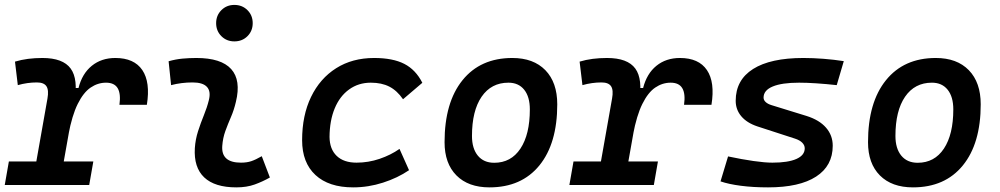

<svg xmlns="http://www.w3.org/2000/svg" viewBox="-29 -768 4151 797"><path d="M104.5 0 168 -358.9Q174.3 -394 163.8 -409.9Q153.3 -425.8 124 -425.8Q84.5 -425.8 44.9 -414.6L33.2 -512.2Q59.1 -520 87.6 -523.7Q116.2 -527.3 147 -527.3Q232.4 -527.3 264.4 -483.4Q296.4 -439.5 279.8 -346.2L218.3 0ZM-9.3 0 7.8 -97.7H358.4L341.3 0ZM254.9 -208 273.9 -402.8H296.9Q312 -462.4 352.1 -494.9Q392.1 -527.3 449.7 -527.3Q527.8 -527.3 561.8 -477.1Q595.7 -426.8 580.6 -333H466.8Q473.1 -378.9 459.5 -401.9Q445.8 -424.8 411.1 -424.8Q377 -424.8 347.2 -404.5Q317.4 -384.3 293.7 -336.7Q270 -289.1 254.9 -208Z M943.8 -596.2Q911.6 -596.2 889.9 -617.9Q868.2 -639.6 868.2 -671.9Q868.2 -704.1 889.9 -725.8Q911.6 -747.6 943.8 -747.6Q976.6 -747.6 998.3 -725.8Q1020 -704.1 1020 -671.9Q1020 -639.6 998.3 -617.9Q976.6 -596.2 943.8 -596.2ZM1057.6 -119.6 1091.3 -31.2Q1061.5 -14.2 1028.3 -2.2Q995.1 9.8 952.1 9.8Q862.3 9.8 818.6 -31.7Q774.9 -73.2 779.8 -153.3Q782.2 -189.5 793.2 -223.6Q804.2 -257.8 817.4 -290Q830.6 -322.3 837.9 -352.1Q847.2 -388.7 830.1 -407.2Q813 -425.8 770.5 -425.8Q724.1 -425.8 681.2 -414.6L670.9 -513.7Q699.7 -522 728.5 -524.7Q757.3 -527.3 786.1 -527.3Q889.2 -527.3 930.7 -481.2Q972.2 -435.1 950.2 -345.2Q942.4 -311.5 929.7 -282.2Q917 -252.9 906.5 -224.1Q896 -195.3 893.6 -162.1Q888.7 -92.8 971.2 -92.8Q995.6 -92.8 1013.9 -98.9Q1032.2 -105 1057.6 -119.6Z M1451.2 -92.8Q1500 -92.8 1546.6 -108.6Q1593.3 -124.5 1629.4 -149.9L1668.9 -61.5Q1621.6 -29.3 1560.8 -9.8Q1500 9.8 1437 9.8Q1335.9 9.8 1280.5 -41.5Q1225.1 -92.8 1225.1 -186Q1225.1 -289.1 1262.2 -365.7Q1299.3 -442.4 1366.5 -484.9Q1433.6 -527.3 1523.9 -527.3Q1601.6 -527.3 1649.2 -502.9Q1696.8 -478.5 1724.1 -424.3L1644 -356Q1619.1 -392.1 1587.2 -408.4Q1555.2 -424.8 1510.3 -424.8Q1459 -424.8 1420.2 -396.7Q1381.3 -368.7 1360.4 -318.1Q1339.4 -267.6 1338.9 -199.7Q1339.4 -148.9 1368.7 -120.8Q1397.9 -92.8 1451.2 -92.8Z M2002.9 9.8Q1915 9.8 1865.7 -39.8Q1816.4 -89.4 1816.4 -177.7Q1816.4 -342.8 1890.9 -435.1Q1965.3 -527.3 2097.7 -527.3Q2185.5 -527.3 2234.9 -476.6Q2284.2 -425.8 2284.2 -335Q2284.2 -172.4 2210 -81.3Q2135.7 9.8 2002.9 9.8ZM2022.5 -92.3Q2092.3 -92.3 2131.3 -151.1Q2170.4 -210 2170.4 -314Q2170.4 -366.2 2147 -395.5Q2123.5 -424.8 2081.5 -424.8Q2010.3 -424.8 1970.2 -366.5Q1930.2 -308.1 1930.2 -203.6Q1930.2 -151.4 1954.6 -121.8Q1979 -92.3 2022.5 -92.3Z M2448.2 0 2511.7 -358.9Q2518.1 -394 2507.6 -409.9Q2497.1 -425.8 2467.8 -425.8Q2428.2 -425.8 2388.7 -414.6L2377 -512.2Q2402.8 -520 2431.4 -523.7Q2460 -527.3 2490.7 -527.3Q2576.2 -527.3 2608.2 -483.4Q2640.1 -439.5 2623.5 -346.2L2562 0ZM2334.5 0 2351.6 -97.7H2702.1L2685.1 0ZM2598.6 -208 2617.7 -402.8H2640.6Q2655.8 -462.4 2695.8 -494.9Q2735.8 -527.3 2793.5 -527.3Q2871.6 -527.3 2905.5 -477.1Q2939.5 -426.8 2924.3 -333H2810.5Q2816.9 -378.9 2803.2 -401.9Q2789.6 -424.8 2754.9 -424.8Q2720.7 -424.8 2690.9 -404.5Q2661.1 -384.3 2637.5 -336.7Q2613.8 -289.1 2598.6 -208Z M3159.2 9.8Q3097.7 9.8 3046.6 3.2Q2995.6 -3.4 2961.9 -15.1L2993.2 -118.7Q3051.3 -106.4 3098.9 -99.6Q3146.5 -92.8 3177.2 -92.8Q3242.2 -92.8 3276.9 -108.2Q3311.5 -123.5 3311.5 -152.3Q3311.5 -165 3301.3 -175.5Q3291 -186 3271.5 -192.4L3115.2 -243.2Q3071.3 -257.8 3048.1 -285.4Q3024.9 -313 3024.9 -349.6Q3024.9 -436 3097.2 -481.7Q3169.4 -527.3 3305.7 -527.3Q3346.7 -527.3 3389.9 -523.9Q3433.1 -520.5 3473.6 -514.2L3444.3 -414.6Q3400.4 -419.4 3359.9 -422.1Q3319.3 -424.8 3288.1 -424.8Q3216.3 -424.8 3178.5 -408.9Q3140.6 -393.1 3140.6 -362.8Q3140.6 -352.5 3149.2 -344.5Q3157.7 -336.4 3173.8 -331.5L3319.3 -286.6Q3372.1 -270 3399.9 -238Q3427.7 -206.1 3427.7 -163.1Q3427.7 -79.6 3358.6 -34.9Q3289.6 9.8 3159.2 9.8Z M3760.7 9.8Q3672.9 9.8 3623.5 -39.8Q3574.2 -89.4 3574.2 -177.7Q3574.2 -342.8 3648.7 -435.1Q3723.1 -527.3 3855.5 -527.3Q3943.4 -527.3 3992.7 -476.6Q4042 -425.8 4042 -335Q4042 -172.4 3967.8 -81.3Q3893.6 9.8 3760.7 9.8ZM3780.3 -92.3Q3850.1 -92.3 3889.2 -151.1Q3928.2 -210 3928.2 -314Q3928.2 -366.2 3904.8 -395.5Q3881.3 -424.8 3839.4 -424.8Q3768.1 -424.8 3728 -366.5Q3688 -308.1 3688 -203.6Q3688 -151.4 3712.4 -121.8Q3736.8 -92.3 3780.3 -92.3Z"/></svg>

Font: Cascadia Mono Medium
Style: Italic
Weight: 500
Italic angle: -10°
Monospace: yes
Designer: Aaron Bell
Foundry: Saja Typeworks
Version: Version 2407.024